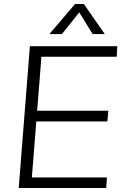

<svg xmlns="http://www.w3.org/2000/svg" viewBox="-20 -944 626 964"><path d="M74 0 130 -712H569L566 -659H188L140 -53H517L513 0ZM149 -334 153 -388H524L519 -334ZM291 -773H228L357 -924H401L506 -773H445L378 -882Z"/></svg>

Font: Muli Light
Style: Italic
Weight: 300
Italic angle: -4.541°
Designer: Vernon Adams
Foundry: Vernon Adams
Version: Version 2.100; ttfautohint (v1.8.1.43-b0c9)